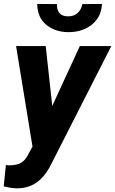

<svg xmlns="http://www.w3.org/2000/svg" viewBox="-41 -769 602 1003"><path d="M164.1 -68.4 376 -528.3H540.5L231 79.6Q217.3 109.4 199.7 134Q182.1 158.7 159.9 177Q137.7 195.3 109.6 205.1Q81.5 214.8 46.9 214.8Q29.3 214.8 12.2 211.7Q-4.9 208.5 -21.5 204.6L-10.3 93.3Q-5.4 94.2 -0.2 94.5Q4.9 94.7 9.3 94.7Q31.7 94.7 49.3 89.6Q66.9 84.5 80.6 72.8Q94.2 61 104.5 41.5ZM197.8 -528.3 239.7 -144.5 230.5 9.8 131.8 15.1 43 -528.3ZM389.2 -747.6 491.7 -748.5Q489.3 -699.7 464.1 -666.5Q439 -633.3 399.4 -616.7Q359.9 -600.1 313.5 -601.1Q245.6 -602.1 200 -640.1Q154.3 -678.2 153.3 -748.5L256.3 -747.6Q255.4 -718.8 269 -701.4Q282.7 -684.1 313.5 -683.6Q344.2 -683.1 363.8 -700.4Q383.3 -717.8 389.2 -747.6Z"/></svg>

Font: Roboto ExtraBold
Style: Italic
Weight: 800
Designer: Christian Robertson
Foundry: Google
Version: Version 3.009; 2024